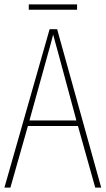

<svg xmlns="http://www.w3.org/2000/svg" viewBox="-20 -847 477 867"><path d="M328 -827H110V-803H328ZM410 0H437L238 -715H204L0 0H27L106 -278H332ZM243 -607 325 -303H113L197 -606C206 -638 213 -662 220 -691C228 -660 235 -637 243 -607Z"/></svg>

Font: Noto Sans Sinhala Condensed Thin
Style: Regular
Weight: 100
Width: 3
Designer: Jelle Bosma - Monotype Design Team
Foundry: Monotype Imaging Inc.
Version: Version 2.006